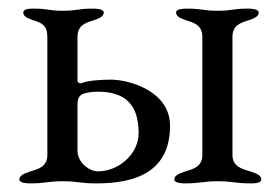

<svg xmlns="http://www.w3.org/2000/svg" viewBox="-20 -423 650 446"><path d="M375 -131C375 -211 281 -238 237 -238C218 -238 182 -236 170 -230C166 -228 160 -231 160 -236V-337C160 -364 178 -370 198 -376C209 -380 221 -384 221 -394C221 -402 204 -403 197 -403C159 -403 161 -398 126 -398C91 -398 95 -403 56 -403C48 -403 34 -402 34 -394C34 -384 46 -380 57 -376C77 -370 90 -364 90 -337V-63C90 -35 68 -30 48 -24C37 -20 25 -16 25 -6C25 2 42 3 49 3C87 3 91 -2 126 -2C161 -2 165 3 204 3C297 3 375 -25 375 -131ZM169 -203C175 -207 191 -210 207 -210C271 -210 302 -180 302 -114C302 -66 257 -25 207 -25C188 -25 160 -45 160 -73V-177C160 -182 159 -196 169 -203ZM520 -63V-337C520 -364 538 -370 558 -376C569 -380 581 -384 581 -394C581 -402 564 -403 557 -403C519 -403 521 -398 486 -398C451 -398 451 -403 412 -403C405 -403 389 -402 389 -394C389 -384 401 -380 412 -376C432 -370 450 -364 450 -337V-63C450 -35 428 -30 408 -24C397 -20 385 -16 385 -6C385 2 402 3 409 3C447 3 451 -2 486 -2C521 -2 525 3 564 3C572 3 587 2 587 -6C587 -16 575 -20 564 -24C544 -30 520 -35 520 -63Z"/></svg>

Font: EB Garamond 12
Style: Regular
Weight: 400
Version: Version 0.016+